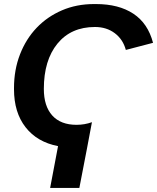

<svg xmlns="http://www.w3.org/2000/svg" viewBox="-20 -718 774 946"><path d="M196 -280Q196 -195 237.5 -149Q279 -103 357 -103Q397 -103 433 -116Q423 -64 408 16.5Q393 97 371 208H227L266 2Q163 -18 106 -91Q49 -164 49 -278V-284Q49 -374 78.5 -450Q108 -526 160.5 -581Q213 -636 285 -667Q357 -698 443 -698H453Q565 -698 637 -650.5Q709 -603 734 -507L600 -472Q586 -524 545.5 -554.5Q505 -585 448 -585Q330 -585 263 -503Q196 -421 196 -280Z"/></svg>

Font: Libra Sans Modern
Style: Bold Italic
Weight: 700
Italic angle: -12°
Foundry: Stefan Peev, Context Ltd
Version: Version 1.000